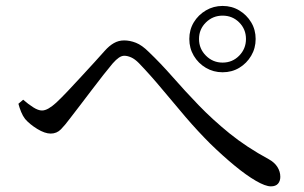

<svg xmlns="http://www.w3.org/2000/svg" viewBox="-20 -705 1040 657"><path d="M627.8 -571.6Q627.8 -603.2 643.1 -628.6Q658.5 -654 684.4 -669.3Q710.3 -684.7 741.7 -684.7Q773.4 -684.7 798.8 -669.3Q824.2 -654 839.5 -628.6Q854.8 -603.2 854.8 -571.6Q854.8 -540.1 839.5 -514.2Q824.2 -488.3 798.8 -473Q773.4 -457.7 741.7 -457.7Q710.3 -457.7 684.4 -473Q658.5 -488.3 643.1 -514.2Q627.8 -540.1 627.8 -571.6ZM661 -571.6Q661 -538.2 684.7 -514.5Q708.4 -490.8 741.7 -490.8Q775.3 -490.8 798.5 -514.5Q821.7 -538.2 821.7 -571.6Q821.7 -605.1 798.5 -628.3Q775.3 -651.5 741.7 -651.5Q708.4 -651.5 684.7 -628.3Q661 -605.1 661 -571.6ZM43 -349.9 59.3 -363.8Q77.1 -348.2 94 -337.6Q110.9 -326.9 123.6 -326.9Q134 -326.9 146.2 -333.9Q158.4 -340.9 172.1 -353.4Q189.7 -369.8 211.9 -393.3Q234.1 -416.8 258 -442.8Q281.9 -468.7 303.2 -492Q324.4 -515.3 338.3 -531Q353.6 -548.3 369.7 -557.5Q385.9 -566.7 404.6 -566.7Q424.7 -566.7 445.2 -558.6Q465.8 -550.5 489.2 -527.2Q529.5 -488.7 570.7 -441.8Q611.8 -394.8 659.5 -345.3Q707.2 -295.8 765.6 -248.4Q824.1 -201.1 899.5 -160.3Q919.7 -149.1 929.4 -133.4Q939.2 -117.7 939.2 -99.9Q939.2 -85.5 931.3 -76.4Q923.3 -67.3 906.9 -67.3Q888.3 -67.3 855.5 -86.3Q822.6 -105.4 782.4 -138.6Q742.2 -171.7 699.4 -213.4Q656.6 -256.1 615.5 -304Q574.5 -351.9 534.8 -399.8Q495.1 -447.6 455.5 -488.8Q441.5 -503 428.8 -508.6Q416 -514.2 405.4 -514.2Q396.4 -514.2 386.9 -507.8Q377.4 -501.4 365.6 -488Q352.8 -472.8 333.6 -448.5Q314.5 -424.3 294.2 -397.4Q273.9 -370.6 254.6 -345.4Q235.4 -320.1 221.2 -301.9Q203 -277.3 188.6 -262.6Q174.2 -247.9 153.5 -247.9Q133.5 -247.9 107.5 -263.8Q81.6 -279.7 65.9 -297.9Q58.1 -308 52.4 -321.9Q46.7 -335.7 43 -349.9Z"/></svg>

Font: Source Han Serif JP VF
Style: Regular
Weight: 250
Designer: Ryoko NISHIZUKA 西塚涼子 (kana & ideographs); Frank Grießhammer (Latin, Greek & Cyrillic); Wenlong ZHANG 张文龙 (bopomofo); San
Foundry: Adobe
Version: Version 2.001;hotconv 1.1.0;makeotfexe 2.6.0